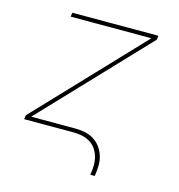

<svg xmlns="http://www.w3.org/2000/svg" viewBox="-103 -610 806 866"><g transform="rotate(15 300.0 -177.5)"><path d="M396 165Q400 144 400.5 123Q401 102 396 82.5Q391 63 380 46.5Q369 30 352.5 19.5Q336 9 316 4.5Q296 0 275 0H43L46 -19L503 -501H126L129 -520H531L528 -501L71 -19H275Q299 -19 322 -14.5Q345 -10 364 2Q383 14 396 32Q409 50 415.5 71.5Q422 93 421.5 117Q421 141 417 165Z"/></g></svg>

Font: Iosevka SS04 Thin Extended
Style: Italic
Weight: 100
Width: 7
Italic angle: -9°
Monospace: yes
Designer: Belleve Invis
Foundry: Belleve Invis
Version: Version 19.0.0; ttfautohint (v1.8.4)